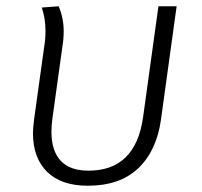

<svg xmlns="http://www.w3.org/2000/svg" viewBox="-20 -582 644 612"><path d="M543 -562 493 -200Q479 -101 420.5 -45.5Q362 10 260 10Q175 10 130 -34.5Q85 -79 85 -158Q85 -172 89 -204L121 -434Q125 -458 125 -483Q125 -524 113 -558L167 -562Q183 -524 183 -483Q183 -458 179 -434L147 -204Q144 -182 144 -162Q144 -101 173.5 -69.5Q203 -38 262 -38Q412 -38 436 -208L485 -562Z"/></svg>

Font: FiraGO Light
Style: Italic
Weight: 300
Italic angle: -8°
Designer: bBox Type GmbH
Foundry: bBox Type GmbH
Version: Version 1.001